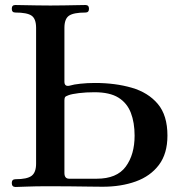

<svg xmlns="http://www.w3.org/2000/svg" viewBox="-20 -746 725 766"><path d="M42 0Q27 0 27 -16Q27 -31 42 -31Q88 -31 106 -44.5Q124 -58 124 -93V-635Q124 -671 106 -683.5Q88 -696 41 -696Q27 -696 27 -711Q27 -726 41 -726Q46 -726 70.5 -725.5Q95 -725 126.5 -724.5Q158 -724 181 -724Q205 -724 235.5 -724.5Q266 -725 291 -725.5Q316 -726 321 -726Q335 -726 335 -711Q335 -696 321 -696Q274 -696 255.5 -683.5Q237 -671 237 -635V-420Q237 -398 261 -405Q273 -409 300.5 -412Q328 -415 359 -415Q440 -415 505.5 -396Q571 -377 609.5 -331.5Q648 -286 648 -205Q648 -133 614 -88Q580 -43 521.5 -22Q463 -1 390 -1Q375 -1 340.5 -1.5Q306 -2 262.5 -2.5Q219 -3 177 -3Q120 -3 86 -1.5Q52 0 42 0ZM256 -33H366Q446 -33 481.5 -81Q517 -129 517 -205Q517 -257 502 -296Q487 -335 452.5 -356.5Q418 -378 357 -378Q323 -378 294.5 -374.5Q266 -371 253 -366Q241 -362 239 -357.5Q237 -353 237 -345V-56Q237 -33 256 -33Z"/></svg>

Font: Zen Old Mincho
Style: Bold
Weight: 700
Designer: Yoshimichi Ohira
Foundry: Positype
Version: Version 1.500